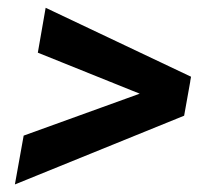

<svg xmlns="http://www.w3.org/2000/svg" viewBox="-20 -556 542 503"><path d="M376.5 -298.3 79.1 -418 99.6 -535.6 480.5 -355 465.8 -273.9ZM42 -200.7 367.7 -318.4 478.5 -342.8 462.4 -252.9 19 -72.8Z"/></svg>

Font: Roboto SemiBold
Style: Italic
Weight: 600
Designer: Christian Robertson
Foundry: Google
Version: Version 3.009; 2024